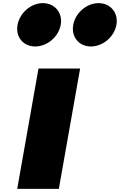

<svg xmlns="http://www.w3.org/2000/svg" viewBox="-20 -1207 766 1227"><path d="M254 -1187C178 -1187 106 -1125 92 -1048C78 -971 129 -910 205 -910C281 -910 354 -971 368 -1048C382 -1125 330 -1187 254 -1187ZM610 -1187C534 -1187 462 -1125 448 -1048C434 -971 485 -910 561 -910C637 -910 710 -971 724 -1048C738 -1125 686 -1187 610 -1187ZM226 -769H492L356 0H90Z"/></svg>

Font: Hussar Dziwak
Style: Kur
Weight: 400
Version: Version 1.022